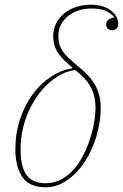

<svg xmlns="http://www.w3.org/2000/svg" viewBox="-20 -780 520 812"><path d="M172 12Q104 12 74.5 -31.5Q45 -75 45 -149Q45 -217 65 -276.5Q85 -336 118.5 -381.5Q152 -427 195.5 -455.5Q239 -484 286 -491V-494L278 -501Q234 -538 219.5 -566Q205 -594 205 -627Q205 -657 217.5 -681.5Q230 -706 251.5 -723.5Q273 -741 302 -750.5Q331 -760 365 -760Q393 -760 414.5 -753Q436 -746 450.5 -734.5Q465 -723 472.5 -709Q480 -695 480 -680Q480 -666 472.5 -659Q465 -652 454 -652Q443 -652 436 -658.5Q429 -665 429 -676Q429 -689 438.5 -696.5Q448 -704 462 -706V-709Q448 -725 425.5 -734.5Q403 -744 365 -744Q338 -744 313 -736Q288 -728 269 -713Q250 -698 238.5 -677Q227 -656 227 -629Q227 -613 229.5 -600Q232 -587 239 -573.5Q246 -560 259 -546Q272 -532 292 -515L324 -488Q367 -452 386.5 -412.5Q406 -373 406 -326Q406 -266 388.5 -206Q371 -146 339.5 -97.5Q308 -49 265 -18.5Q222 12 172 12ZM172 -5Q210 -5 241.5 -22.5Q273 -40 298 -70.5Q323 -101 341.5 -142.5Q360 -184 372 -233Q377 -254 380.5 -278.5Q384 -303 384 -326Q384 -367 368 -403Q352 -439 310 -474L298 -484Q259 -479 224 -457Q189 -435 160 -402Q131 -369 110 -327.5Q89 -286 78 -242Q72 -218 69.5 -194.5Q67 -171 67 -149Q67 -117 72 -90.5Q77 -64 89 -45Q101 -26 121 -15.5Q141 -5 172 -5Z"/></svg>

Font: IBM Plex Serif Thin
Style: Italic
Weight: 100
Italic angle: -14°
Designer: Mike Abbink, Paul van der Laan, Pieter van Rosmalen
Foundry: Bold Monday
Version: Version 3.001